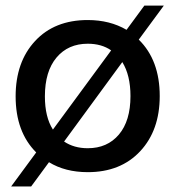

<svg xmlns="http://www.w3.org/2000/svg" viewBox="-20 -609 629 689"><path d="M294.9 8.8Q213.9 8.8 155.8 -26.9L91.8 60.1H20L109.9 -62Q36.1 -135.7 36.1 -263.2Q36.1 -386.7 106 -461.9Q175.8 -537.1 294.9 -537.1Q374 -537.1 434.1 -502L498 -588.9H567.9L478 -466.8Q553.2 -393.1 553.2 -264.2Q553.2 -141.6 483.2 -66.4Q413.1 8.8 294.9 8.8ZM141.1 -263.2Q141.1 -189 169.9 -144L378.9 -428.2Q344.7 -452.1 294.9 -452.1Q224.6 -452.1 182.9 -402.6Q141.1 -353 141.1 -263.2ZM210 -101.1Q245.6 -77.1 294.9 -77.1Q365.2 -77.1 406.7 -126.2Q448.2 -175.3 448.2 -264.2Q448.2 -338.9 418.9 -386.2Z"/></svg>

Font: Lumene Sans Medium
Style: Regular
Weight: 500
Designer: Deni Anggara
Version: Version 1.003;Glyphs 3.1.2 (3151)